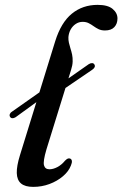

<svg xmlns="http://www.w3.org/2000/svg" viewBox="-20 -738 490 769"><path d="M20 -270.5Q17 -276 19.8 -282Q22.5 -288 29 -291.5L157 -381.5L222.5 -402L335.5 -481Q342.5 -485.5 349 -485.2Q355.5 -485 358.5 -479Q361.5 -473.5 358.5 -468Q355.5 -462.5 348.5 -458L212 -365L146.5 -344L42.5 -268.5Q35 -264 29 -264.5Q23 -265 20 -270.5ZM371 -718.5Q412 -718.5 431.2 -702.2Q450.5 -686 450.5 -664Q450.5 -643 438 -629.5Q425.5 -616 400.5 -616Q385.5 -616 374.8 -621.2Q364 -626.5 354.8 -633.2Q345.5 -640 335.2 -645.2Q325 -650.5 311 -650.5Q296 -650.5 283.5 -642.2Q271 -634 263.2 -620.2Q255.5 -606.5 254 -589.5Q253.5 -578 256 -566.8Q258.5 -555.5 262.2 -544Q266 -532.5 268.8 -519.5Q271.5 -506.5 271 -491.2Q270.5 -476 264.5 -457.5L166 -139.5Q152 -92 156.2 -76Q160.5 -60 178 -60Q193 -60 209.8 -68.8Q226.5 -77.5 240.5 -94.5Q247 -101 251.5 -102.8Q256 -104.5 260.5 -103Q266.5 -101 267.8 -93.8Q269 -86.5 264 -75Q255 -51.5 232 -32Q209 -12.5 178.2 -1Q147.5 10.5 113 10.5Q80.5 10.5 64.2 -3.2Q48 -17 47.2 -45Q46.5 -73 60 -116.5L201 -572.5Q224.5 -648 267.8 -683.2Q311 -718.5 371 -718.5Z"/></svg>

Font: Fraunces
Style: Italic
Weight: 400
Italic angle: -16°
Version: Version 1.000;[b76b70a41]